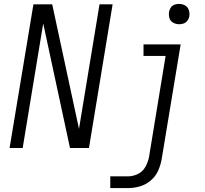

<svg xmlns="http://www.w3.org/2000/svg" viewBox="-20 -757 1048 982"><path d="M897 -633Q908 -633 919.5 -637Q931 -641 938.5 -651Q946 -661 948 -672Q951 -689 946 -705Q941 -721 927 -729Q913 -737 896 -737Q885 -737 873.5 -733.5Q862 -730 854.5 -719.5Q847 -709 845 -698Q842 -681 846.5 -665Q851 -649 865.5 -641Q880 -633 897 -633ZM29 0H96L201 -637L338 0H435L556 -735H489L384 -98L247 -735H151ZM544 205H634Q664 205 694.5 196.5Q725 188 750.5 166.5Q776 145 789 115.5Q802 86 807 56L904 -530H714V-471H827L742 47Q737 72 723.5 96.5Q710 121 685 133Q660 145 634 145H544Z"/></svg>

Font: Iosevka Sparkle Light Oblique
Style: Regular
Weight: 300
Italic angle: -9°
Designer: Belleve Invis
Foundry: Belleve Invis
Version: Version 4.5.0; ttfautohint (v1.8.3)